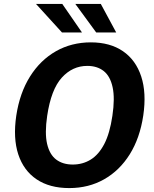

<svg xmlns="http://www.w3.org/2000/svg" viewBox="-20 -949 786 979"><path d="M333 10Q233 10 166.8 -34.5Q100.5 -79 73.2 -161.8Q46 -244.5 63 -359.5Q80.5 -475 133 -558.8Q185.5 -642.5 265.2 -687.8Q345 -733 443 -733Q541 -733 606.8 -688Q672.5 -643 700 -559.2Q727.5 -475.5 710.5 -360Q693.5 -245.5 641.8 -162.5Q590 -79.5 511 -34.8Q432 10 333 10ZM351 -110Q401.5 -110 442.5 -135.2Q483.5 -160.5 511.8 -215Q540 -269.5 553 -358Q566.5 -448 554.2 -504.2Q542 -560.5 508.8 -586.8Q475.5 -613 425 -613Q349.5 -613 295 -553Q240.5 -493 220.5 -358Q207.5 -270 220.2 -215.2Q233 -160.5 266.8 -135.2Q300.5 -110 351 -110ZM296 -783.5 163.5 -929H297.5L398 -783.5ZM470.5 -783.5 364 -929H494L572.5 -783.5Z"/></svg>

Font: Public Sans Thin
Style: Bold Italic
Weight: 700
Italic angle: -8°
Version: Version 2.001